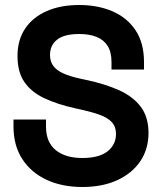

<svg xmlns="http://www.w3.org/2000/svg" viewBox="-20 -734 646 768"><path d="M309 14Q228 14 166 -15Q104 -44 69 -98Q34 -152 34 -228V-256H164V-228Q164 -165 203 -133.5Q242 -102 309 -102Q377 -102 410.5 -129Q444 -156 444 -198Q444 -227 427.5 -245Q411 -263 379.5 -274.5Q348 -286 303 -296L280 -301Q208 -317 156.5 -341.5Q105 -366 77.5 -406Q50 -446 50 -510Q50 -574 80.5 -619.5Q111 -665 166.5 -689.5Q222 -714 297 -714Q372 -714 430.5 -688.5Q489 -663 522.5 -612.5Q556 -562 556 -486V-456H426V-486Q426 -526 410.5 -550.5Q395 -575 366 -586.5Q337 -598 297 -598Q237 -598 208.5 -575.5Q180 -553 180 -514Q180 -488 193.5 -470Q207 -452 234 -440Q261 -428 303 -419L326 -414Q401 -398 456.5 -373Q512 -348 543 -307Q574 -266 574 -202Q574 -138 541.5 -89.5Q509 -41 449.5 -13.5Q390 14 309 14Z"/></svg>

Font: Space Grotesk Variable Light
Style: Regular
Weight: 300
Designer: Florian Karsten
Foundry: Florian Karsten
Version: Version 2.000